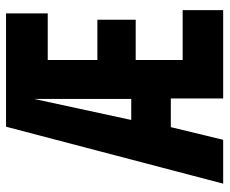

<svg xmlns="http://www.w3.org/2000/svg" viewBox="-80 -660 740 619"><g transform="rotate(-90 289.5 -350.0)"><path d="M7.4 0 191 -700H556.4V-565.6H406V-405.6H535.8V-282H406V-130.6H566.8V0H282V-168.8H189.6L148.8 0ZM212.8 -296.4H280.6V-610Z"/></g></svg>

Font: Georama ExtraCondensed Thin
Style: Regular
Weight: 100
Width: 2
Designer: Jean-Baptiste Levee
Foundry: Production Type
Version: Version 1.001